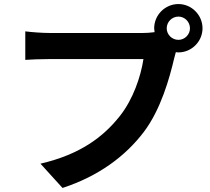

<svg xmlns="http://www.w3.org/2000/svg" viewBox="-20 -873 1040 949"><path d="M804 -733C804 -765 830 -791 862 -791C893 -791 919 -765 919 -733C919 -702 893 -676 862 -676C830 -676 804 -702 804 -733ZM742 -733 744 -714C723 -711 701 -710 687 -710C630 -710 299 -710 224 -710C191 -710 134 -714 105 -718V-577C130 -579 178 -581 224 -581C299 -581 629 -581 689 -581C676 -495 638 -382 572 -299C491 -197 378 -110 180 -64L289 56C467 -2 600 -101 691 -221C775 -332 818 -487 841 -585L849 -615L862 -614C927 -614 981 -668 981 -733C981 -799 927 -853 862 -853C796 -853 742 -799 742 -733Z"/></svg>

Font: Noto Sans Mono CJK TC
Style: Bold
Weight: 700
Designer: Ryoko NISHIZUKA 西塚涼子 (kana, bopomofo & ideographs); Paul D. Hunt (Latin, Greek & Cyrillic); Sandoll Communications 산돌커뮤니
Foundry: Adobe
Version: Version 2.004;hotconv 1.0.118;makeotfexe 2.5.65603